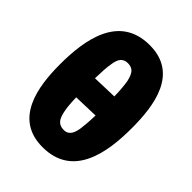

<svg xmlns="http://www.w3.org/2000/svg" viewBox="-205 -813 926 926"><g transform="rotate(45 258.0 -350.0)"><path d="M268 -707C59 -707 27 -501 27 -335C27 -181 57 7 250 7C458 7 490 -196 490 -362C490 -517 463 -707 268 -707ZM219 -557C228 -566 240 -571 255 -571C271 -571 284 -566 293 -557C302 -547 309 -531 314 -508C318 -485 321 -453 322 -411L194 -407C195 -450 197 -484 201 -507C204 -530 210 -547 219 -557ZM264 -124C224 -124 212 -150 204 -185C199 -207 196 -238 195 -278L323 -282C322 -241 319 -209 316 -187C311 -156 301 -124 264 -124Z"/></g></svg>

Font: Luna Sans Black
Style: Regular
Weight: 900
Designer: Juan Pablo del Peral
Foundry: Huerta Tipografica
Version: Version 2.001; ttfautohint (v1.5)